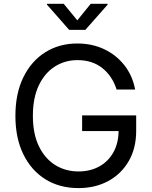

<svg xmlns="http://www.w3.org/2000/svg" viewBox="-20 -962 786 992"><path d="M385.3 9.8Q288.1 9.8 214.8 -35.6Q141.6 -81.1 100.6 -164.8Q59.6 -248.5 59.6 -363.3Q59.6 -479 100.6 -562.7Q141.6 -646.5 213.9 -691.9Q286.1 -737.3 379.4 -737.3Q456.5 -737.3 519.3 -707.3Q582 -677.2 623.5 -623.8Q665 -570.3 678.2 -499.5H582.5Q560.1 -569.3 508.5 -610.4Q457 -651.4 379.9 -651.4Q315.9 -651.4 263.7 -618.4Q211.4 -585.4 180.7 -521.2Q149.9 -457 149.9 -363.3Q149.9 -270.5 180.9 -206.5Q211.9 -142.6 265.1 -109.4Q318.4 -76.2 385.3 -76.2Q445.8 -76.2 492.2 -101.6Q538.6 -127 565.2 -173.8Q591.8 -220.7 592.8 -284.7H404.3V-365.7H683.6V-286.1Q683.6 -195.8 645 -129.4Q606.4 -63 539.3 -26.6Q472.2 9.8 385.3 9.8ZM309.1 -942.4 379.4 -856.9 448.7 -942.4H536.1V-938L420.9 -807.6H337.4L222.7 -938V-942.4Z"/></svg>

Font: Inter-Regular
Style: Regular
Weight: 400
Designer: Rasmus Andersson
Foundry: rsms
Version: Version 4.000;git-a52131595